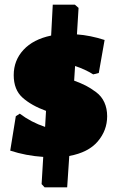

<svg xmlns="http://www.w3.org/2000/svg" viewBox="-20 -666 514 826"><path d="M302 -646 318 -632 311 -518Q368 -514 430 -494L405 -352L381 -346Q346 -368 303 -382L299 -319Q329 -308 349.5 -297.5Q370 -287 393.5 -269.5Q417 -252 429 -225.5Q441 -199 441 -166Q441 -105 400.5 -57.5Q360 -10 278 5L269 140H172L159 126L166 9Q91 4 24 -18L48 -166L65 -177Q114 -140 174 -120L178 -189Q115 -212 77 -246Q39 -280 39 -343Q39 -406 81 -451.5Q123 -497 200 -513L207 -646Z"/></svg>

Font: Alegreya Sans SC Black
Style: Regular
Weight: 900
Designer: Juan Pablo del Peral
Foundry: Huerta Tipografica
Version: Version 2.007